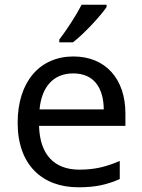

<svg xmlns="http://www.w3.org/2000/svg" viewBox="-20 -786 604 816"><path d="M433 -756V-766H327C304 -721 261 -655 232 -618V-606H290C337 -642 408 -719 433 -756ZM292 -546C150 -546 55 -440 55 -264C55 -85 160 10 313 10C386 10 434 -1 489 -25V-102C433 -78 385 -65 317 -65C210 -65 149 -130 146 -251H513V-304C513 -450 429 -546 292 -546ZM291 -474C380 -474 420 -412 421 -321H148C157 -417 207 -474 291 -474Z"/></svg>

Font: Noto Sans Cypriot
Style: Regular
Weight: 400
Designer: Monotype Design Team
Foundry: Monotype Imaging Inc.
Version: Version 2.002